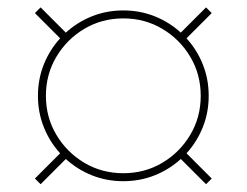

<svg xmlns="http://www.w3.org/2000/svg" viewBox="-20 -584 650 506"><path d="M87 -98.5 72 -113.5 138.5 -180Q111 -210 95.5 -248.8Q80 -287.5 80 -331.5Q80 -375.5 95.5 -414.2Q111 -453 138.5 -483L72 -549.5L87 -564.5L153.5 -498Q183.5 -525.5 222.2 -541Q261 -556.5 305 -556.5Q349 -556.5 387.8 -541Q426.5 -525.5 456.5 -498L523 -564.5L538 -549.5L471.5 -483Q499 -453 514.5 -414.2Q530 -375.5 530 -331.5Q530 -287.5 514.5 -248.8Q499 -210 471.5 -180L538 -113.5L523 -98.5L456.5 -165Q426.5 -137.5 387.8 -122Q349 -106.5 305 -106.5Q261 -106.5 222.2 -122Q183.5 -137.5 153.5 -165ZM305 -127.5Q361.5 -127.5 407.8 -155Q454 -182.5 481.5 -228.8Q509 -275 509 -331.5Q509 -388 481.5 -434.2Q454 -480.5 407.8 -508Q361.5 -535.5 305 -535.5Q248.5 -535.5 202.2 -508Q156 -480.5 128.5 -434.2Q101 -388 101 -331.5Q101 -275 128.5 -228.8Q156 -182.5 202.2 -155Q248.5 -127.5 305 -127.5Z"/></svg>

Font: Spartan Thin Thin
Style: Regular
Weight: 250
Version: Version 1.004